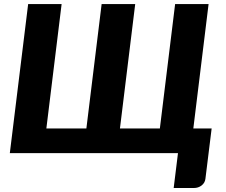

<svg xmlns="http://www.w3.org/2000/svg" viewBox="-20 -748 1102 938"><path d="M1014 -120.5 983.5 126Q981 145.5 965 158Q949 170.5 927 170.5H828.5L849.5 0H28L117.5 -728H281L206.5 -120.5H402L476.5 -728H640.5L566 -120.5H761L835.5 -728H999L924.5 -120.5Z"/></svg>

Font: Lato ExtraBold
Style: Italic
Weight: 800
Italic angle: -7°
Designer: Lukasz Dziedzic with Adam Twardoch and Botio Nikoltchev
Foundry: tyPoland Lukasz Dziedzic
Version: Version 2.015; 2015-08-06; http://www.latofonts.com/